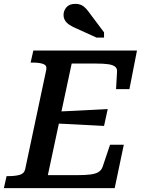

<svg xmlns="http://www.w3.org/2000/svg" viewBox="-44 -971 735 991"><path d="M595 -224 548 0H-24L-10 -62H1Q34 -62 57.5 -68.5Q81 -75 86 -98L195 -612Q199 -634 178.5 -641Q158 -648 125 -648H114L128 -710H663L624 -511H555L560 -599Q562 -617 550.5 -626.5Q539 -636 515 -639.5Q491 -643 451 -643H326L203 -67H355Q397 -67 423.5 -70.5Q450 -74 465 -83.5Q480 -93 486 -111L524 -224ZM250 -395Q294 -397 337.5 -399Q381 -401 424.5 -403.5Q468 -406 512 -408L493 -321Q451 -323 408 -325.5Q365 -328 322.5 -330Q280 -332 237 -334ZM454 -777H493V-804L424 -896Q412 -913 401 -925.5Q390 -938 376.5 -944.5Q363 -951 344 -951Q314 -951 299 -933.5Q284 -916 284 -894Q284 -878 292 -865Q300 -852 315.5 -842Q331 -832 353 -823Z"/></svg>

Font: Roboto Serif Medium
Style: Italic
Weight: 500
Italic angle: -10°
Designer: Greg Gazdowicz
Foundry: Commercial Type
Version: Version 1.008